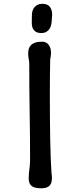

<svg xmlns="http://www.w3.org/2000/svg" viewBox="-20 -991 428 1025"><path d="M130.4 0ZM133.3 -39.1Q133.3 -64 137 -88.1Q140.6 -112.3 140.6 -139.6Q140.6 -264.2 138.4 -390.1Q136.2 -516.1 136.2 -648.9Q136.2 -662.6 133.3 -676.5Q130.4 -690.4 130.4 -706.5Q130.4 -719.2 133.8 -730.5Q137.2 -741.7 145.5 -750.2Q153.8 -758.8 168.5 -763.7Q183.1 -768.6 205.1 -768.6Q227.1 -768.6 239.7 -752Q252.4 -735.4 252.4 -707.5Q252.4 -699.2 251 -691.2Q249.5 -683.1 248 -674.3Q247.1 -632.3 246.6 -584Q246.1 -535.6 246.1 -473.1Q246.1 -417.5 246.6 -359.4Q247.1 -301.3 248 -247.6Q249 -193.8 250.7 -147.2Q252.4 -100.6 254.9 -66.9V-67.4Q255.9 -60.1 256.6 -53.5Q257.3 -46.9 257.3 -40Q257.3 -28.3 254.6 -18.3Q252 -8.3 245.6 -1Q239.3 6.3 228 10.3Q216.8 14.2 200.2 14.2Q180.7 14.2 167.7 10.7Q154.8 7.3 147.2 0.5Q139.6 -6.3 136.5 -16.4Q133.3 -26.4 133.3 -39.1ZM198.7 -814.5Q188.5 -814.5 178 -818.1Q167.5 -821.8 160.2 -831.5Q154.3 -838.9 152.1 -847.9Q149.9 -856.9 149.7 -867.2Q149.4 -877.4 149.9 -888.4Q150.4 -899.4 150.4 -910.6Q150.4 -922.9 153.8 -933.8Q157.2 -944.8 164.3 -952.9Q171.4 -960.9 181.6 -965.8Q191.9 -970.7 205.1 -970.7Q233.9 -970.7 246.1 -954.6Q258.3 -938.5 258.3 -915Q258.3 -910.6 258.1 -905.3Q257.8 -899.9 256.8 -895Q256.8 -880.4 254.6 -865.7Q252.4 -851.1 246.1 -839.8Q239.7 -828.6 228.3 -821.5Q216.8 -814.5 198.7 -814.5Z"/></svg>

Font: Autour One
Style: Regular
Weight: 400
Version: Version 1.007; ttfautohint (v0.92) -l 24 -r 24 -G 200 -x 7 -